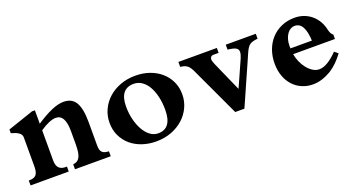

<svg xmlns="http://www.w3.org/2000/svg" viewBox="-37 -856 2345 1267"><g transform="rotate(-20 1135.5 -222.5)"><path d="M524.4 -97.2Q524.4 -80.1 527.6 -68.4Q530.8 -56.6 538.1 -49.3Q545.4 -42 556.9 -38.6Q568.4 -35.2 584.5 -34.7V0H333.5V-34.7Q350.1 -36.1 361.6 -43.2Q373 -50.3 380.4 -64.2Q387.7 -78.1 391.1 -100.3Q394.5 -122.6 394.5 -153.8V-246.1Q394.5 -362.3 329.6 -362.3Q307.6 -362.3 278.8 -350.1Q250 -337.9 217.8 -315.4V-102.5Q217.8 -34.7 279.8 -34.7H289.6V0H21.5V-34.7H27.8Q60.5 -34.7 74.2 -51.8Q87.9 -68.8 87.9 -107.9V-314Q87.9 -329.6 75.2 -341.6Q62.5 -353.5 39.1 -361.3Q37.6 -362.3 34.9 -363Q32.2 -363.8 31.7 -363.3Q28.8 -364.3 25.4 -365.7Q22 -367.2 16.6 -368.2V-394.5Q21.5 -396 35.4 -400.9Q49.3 -405.8 67.9 -411.9Q86.4 -418 107.2 -425.3Q127.9 -432.6 146.5 -438.7Q165 -444.8 179 -449.7Q192.9 -454.6 197.3 -456.1H217.8V-361.8Q280.3 -403.3 328.4 -423.8Q376.5 -444.3 413.1 -444.3Q472.7 -444.3 498.5 -399.7Q524.4 -355 524.4 -261.7Z M791.5 -272.5Q791.5 -225.6 802 -182.6Q812.5 -139.6 831.1 -106.7Q849.6 -73.7 875.2 -54.2Q900.9 -34.7 931.6 -34.7Q1027.3 -34.7 1027.3 -165.5Q1027.3 -215.8 1017.3 -258.3Q1007.3 -300.8 989.3 -331.8Q971.2 -362.8 945.8 -380.1Q920.4 -397.5 889.6 -397.5Q791.5 -397.5 791.5 -272.5ZM652.3 -209.5Q652.3 -257.8 671.9 -300.5Q691.4 -343.3 726.6 -375.2Q761.7 -407.2 810.5 -425.8Q859.4 -444.3 917.5 -444.3Q971.7 -444.3 1017.6 -428Q1063.5 -411.6 1096.9 -382.3Q1130.4 -353 1149.2 -312.5Q1168 -272 1168 -223.6Q1168 -175.3 1148.2 -132.6Q1128.4 -89.8 1093 -57.9Q1057.6 -25.9 1008.8 -7.3Q960 11.2 901.4 11.2Q849.6 11.2 804.2 -4.2Q758.8 -19.5 725.1 -48.1Q691.4 -76.7 671.9 -117.7Q652.3 -158.7 652.3 -209.5Z M1216.8 -432.1H1486.8V-397.5H1449.2Q1439 -397.5 1432.6 -390.9Q1426.3 -384.3 1426.3 -373.5Q1426.3 -366.7 1429.2 -357.4Q1432.1 -348.1 1436 -338.9Q1458.5 -287.1 1482.4 -233.9Q1506.3 -180.7 1528.8 -129.4Q1532.2 -136.7 1538.8 -151.4Q1545.4 -166 1553.7 -184.6Q1562 -203.1 1571 -223.4Q1580.1 -243.7 1588.1 -262Q1596.2 -280.3 1602.5 -294.2Q1608.9 -308.1 1611.3 -314Q1622.1 -339.4 1622.1 -356.4Q1622.1 -375 1605 -384.3Q1587.9 -393.6 1549.3 -397.5V-432.1H1760.3V-397.5Q1741.2 -395.5 1727.8 -392.1Q1714.4 -388.7 1704.3 -381.6Q1694.3 -374.5 1686.8 -363Q1679.2 -351.6 1671.4 -334Q1668 -326.7 1660.6 -309.6Q1653.3 -292.5 1643.1 -269.5Q1632.8 -246.6 1620.6 -219Q1608.4 -191.4 1595.9 -163.3Q1583.5 -135.3 1571.5 -107.9Q1559.6 -80.6 1549.3 -57.6Q1539.1 -34.7 1531.5 -17.6Q1523.9 -0.5 1520.5 6.8H1456.1Q1455.1 4.4 1447.8 -11.2Q1440.4 -26.9 1429.2 -50.8Q1418 -74.7 1404.3 -104.5Q1390.6 -134.3 1376.2 -164.8Q1361.8 -195.3 1348.1 -224.9Q1334.5 -254.4 1323.5 -277.6Q1312.5 -300.8 1305.7 -315.7Q1298.8 -330.6 1298.3 -332Q1290.5 -349.1 1283 -360.8Q1275.4 -372.6 1266.4 -380.1Q1257.3 -387.7 1245.6 -391.6Q1233.9 -395.5 1216.8 -397.5Z M2092.8 -263.2Q2090.3 -326.2 2072 -359.9Q2053.7 -393.6 2017.6 -393.6Q2003.4 -393.6 1989.7 -386Q1976.1 -378.4 1965.6 -363.8Q1955.1 -349.1 1948.5 -328.4Q1941.9 -307.6 1941.9 -281.2Q1941.9 -277.3 1942.1 -272.2Q1942.4 -267.1 1942.9 -263.2ZM2230 -124Q2209.5 -95.7 2184.6 -71Q2159.7 -46.4 2131.8 -28.3Q2100.1 -9.8 2067.6 0.7Q2035.2 11.2 2002.4 11.2Q1961.4 11.2 1926.3 -3.9Q1891.1 -19 1865 -47.1Q1838.9 -75.2 1824.2 -115.2Q1809.6 -155.3 1809.6 -205.1Q1809.6 -255.4 1825.7 -299.1Q1841.8 -342.8 1871.3 -375Q1900.9 -407.2 1942.6 -425.8Q1984.4 -444.3 2035.6 -444.3Q2070.8 -444.3 2100.8 -433.1Q2130.9 -421.9 2154.1 -402.1Q2177.2 -382.3 2193.1 -354.7Q2209 -327.1 2215.8 -294.4Q2219.7 -277.8 2225.3 -267.8Q2231 -257.8 2239.3 -252.4V-221.2H1945.8Q1950.7 -192.9 1962.6 -165.5Q1974.6 -138.2 1991.9 -116.7Q2009.3 -95.2 2030.5 -81.8Q2051.8 -68.4 2075.7 -68.4Q2103.5 -68.4 2135.7 -87.6Q2168 -106.9 2204.6 -144.5Z"/></g></svg>

Font: XB Niloofar
Style: Bold
Weight: 700
Designer: Behnam
Foundry: Irmug
Version: Version 7.201 2008